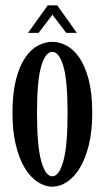

<svg xmlns="http://www.w3.org/2000/svg" viewBox="-20 -685 392 716"><path d="M175 11Q146.5 11 119.8 -6.8Q93 -24.5 72 -59.2Q51 -94 38.8 -145.2Q26.5 -196.5 26.5 -263.5Q26.5 -337 39.5 -387.8Q52.5 -438.5 73.8 -469.8Q95 -501 121.5 -515Q148 -529 175 -529Q201.5 -529 228 -515Q254.5 -501 276 -469.8Q297.5 -438.5 310.8 -387.8Q324 -337 324 -263.5Q324 -196.5 311.5 -145.2Q299 -94 278 -59.2Q257 -24.5 230.2 -6.8Q203.5 11 175 11ZM175 -27.5Q200.5 -27.5 216.2 -84Q232 -140.5 232 -263.5Q232 -385.5 216.2 -438.5Q200.5 -491.5 175 -491.5Q149.5 -491.5 133.8 -438.5Q118 -385.5 118 -263.5Q118 -140.5 133.8 -84Q149.5 -27.5 175 -27.5ZM84.5 -562.5 158 -665H193.5L266.5 -562.5H227L175.5 -630L124 -562.5Z"/></svg>

Font: Imbue Thin 10pt Medium
Style: Regular
Weight: 500
Version: Version 1.102